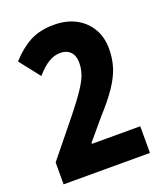

<svg xmlns="http://www.w3.org/2000/svg" viewBox="-134 -815 780 907"><g transform="rotate(-20 256.0 -362.0)"><path d="M463 0H29V-110L178 -294Q225 -353 250.5 -391.5Q276 -430 285.5 -458Q295 -486 295 -516Q295 -550 276.5 -569.5Q258 -589 226 -589Q196 -589 168 -572.5Q140 -556 105 -517L25 -619Q72 -671 122 -697.5Q172 -724 243 -724Q305 -724 351.5 -699.5Q398 -675 424 -631Q450 -587 450 -529Q450 -479 436 -435.5Q422 -392 390 -345Q358 -298 304 -239L220 -139V-134H463Z"/></g></svg>

Font: Noto Sans Hebrew Condensed ExtraBold
Style: Regular
Weight: 800
Width: 3
Designer: Monotype Design Team
Foundry: Monotype Imaging Inc.
Version: Version 2.004; ttfautohint (v1.8.4.7-5d5b)